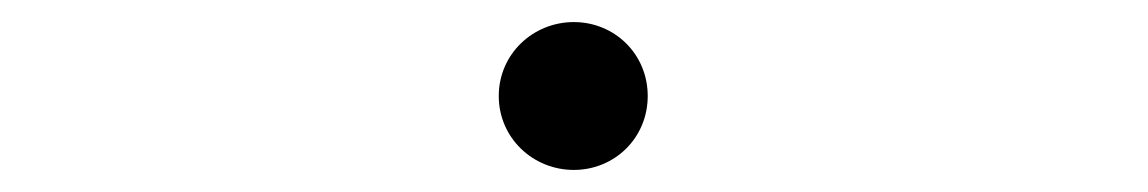

<svg xmlns="http://www.w3.org/2000/svg" viewBox="-20 -441 1040 174"><path d="M500 -287C537 -287 567 -316 567 -354C567 -392 537 -421 500 -421C463 -421 432 -392 432 -354C432 -316 463 -287 500 -287Z"/></svg>

Font: Hibana SubMedium
Style: Regular
Weight: 500
Width: 6
Designer: pygmalion
Foundry: ybstudio
Version: Version 0.930;hotconv 1.0.109;makeotfexe 2.5.65596